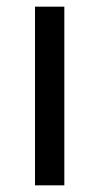

<svg xmlns="http://www.w3.org/2000/svg" viewBox="-20 -556 298 576"><path d="M173 0H85V-536H173Z"/></svg>

Font: TSCustom
Style: Regular
Weight: 400
Designer: Monotype Design Team
Foundry: Monotype Imaging Inc.
Version: Version 2.004; ttfautohint (v1.8.3) -l 8 -r 50 -G 200 -x 14 